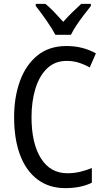

<svg xmlns="http://www.w3.org/2000/svg" viewBox="-20 -963 542 993"><path d="M325 -648Q264 -648 223.5 -609Q183 -570 163 -504Q143 -438 143 -357Q143 -222 191.5 -144.5Q240 -67 329 -67Q363 -67 394.5 -74.5Q426 -82 455 -94V-18Q398 10 318 10Q234 10 174.5 -34.5Q115 -79 84 -161Q53 -243 53 -358Q53 -461 83.5 -544.5Q114 -628 174 -676.5Q234 -725 324 -725Q408 -725 476 -687L444 -614Q418 -629 388.5 -638.5Q359 -648 325 -648ZM266 -783Q249 -816 220 -857.5Q191 -899 165 -932V-943H215Q236 -926 260 -901Q284 -876 307 -850Q333 -879 353.5 -899Q374 -919 400 -943H450V-932Q434 -912 414 -886Q394 -860 376 -833Q358 -806 347 -783Z"/></svg>

Font: Noto Sans Tamil Condensed
Style: Regular
Weight: 400
Width: 3
Designer: Jelle Bosma - Monotype Design Team
Foundry: Monotype Imaging Inc.
Version: Version 2.004; ttfautohint (v1.8.4.7-5d5b)